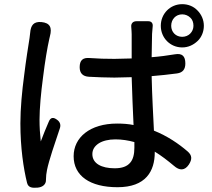

<svg xmlns="http://www.w3.org/2000/svg" viewBox="-20 -858 1020 923"><path d="M187 -487C196 -561 208 -632 217 -671C218 -675 219 -679 220 -684C231 -725 221 -748 179 -752C142 -755 128 -737 125 -700C124 -691 123 -683 122 -675C116 -636 105 -570 96 -495C86 -421 78 -337 78 -265C78 -147 93 -48 110 21C116 45 136 46 161 44C184 42 202 29 201 6C201 5 201 5 201 4C201 -8 203 -28 206 -41C215 -86 244 -171 268 -242C273 -257 269 -271 256 -281C237 -296 223 -295 214 -272C201 -242 187 -208 176 -178C172 -215 170 -248 170 -283C170 -336 177 -413 187 -487ZM894 -696C885 -687 871 -681 856 -681C825 -681 803 -704 803 -734C803 -765 825 -789 856 -789C871 -789 885 -783 895 -773C905 -764 910 -750 910 -734C910 -719 904 -706 894 -696ZM929 -808C911 -827 885 -838 856 -838C798 -838 753 -792 753 -734C753 -676 798 -630 856 -630C885 -630 910 -642 930 -661C949 -679 960 -706 960 -734C960 -763 948 -789 929 -808ZM455 -169C474 -181 502 -188 535 -188C566 -188 597 -183 626 -175V-148C626 -117 620 -92 606 -76C591 -58 567 -49 531 -49C468 -49 424 -72 424 -117C424 -139 435 -156 455 -169ZM714 -352C712 -396 710 -443 709 -492C750 -495 791 -500 831 -505C859 -509 871 -525 871 -553C871 -588 856 -603 821 -597C785 -591 748 -586 709 -583C710 -628 711 -670 711 -695C712 -707 713 -719 714 -731C716 -746 708 -756 693 -756H662H636C619 -756 609 -745 611 -728C612 -715 613 -702 613 -693V-577L530 -575C489 -575 450 -576 411 -579C378 -582 363 -568 363 -535C363 -506 378 -491 407 -489C448 -487 488 -485 530 -485L613 -487C615 -411 619 -325 622 -257C598 -262 571 -264 543 -264C412 -264 334 -197 334 -107C334 -13 412 42 545 42C681 42 724 -35 724 -126V-129C755 -110 785 -87 816 -61C843 -37 868 -37 888 -67C904 -92 904 -111 882 -130C839 -167 785 -204 720 -230C718 -268 716 -309 714 -352Z"/></svg>

Font: GenSenRounded2 TW M
Style: Regular
Weight: 500
Version: Version 2.100;PS 2.1;hotconv 16.6.51;makeotf.lib2.5.65220 DE